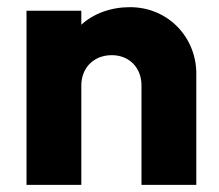

<svg xmlns="http://www.w3.org/2000/svg" viewBox="-20 -516 612 536"><path d="M375 -277V0H528V-311C528 -411 450 -496 343 -496C289 -496 241 -478 207 -447V-486H54V0H207V-277C207 -328 243 -362 292 -362C340 -362 375 -328 375 -277Z"/></svg>

Font: MV Cash
Style: Bold
Weight: 700
Designer: Rodrigo Fuenzalida
Foundry: fragTYPE
Version: Version 1.100;Glyphs 3.1.2 (3151)